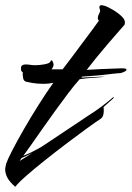

<svg xmlns="http://www.w3.org/2000/svg" viewBox="-22 -662 509 742"><path d="M37 60Q15 41 6.5 24.5Q-2 8 -2 -7Q-2 -13 -0.5 -18.5Q1 -24 2 -30Q7 -45 25.5 -81Q44 -117 70.5 -163Q97 -209 127 -256.5Q157 -304 184 -342Q175 -340 165.5 -339Q156 -338 147 -338Q122 -338 102.5 -341.5Q83 -345 80 -346Q70 -348 67.5 -359.5Q65 -371 66 -383Q63 -384 62 -386Q61 -388 60 -389Q60 -391 59.5 -393Q59 -395 59 -397Q59 -407 64.5 -410Q70 -413 77 -413Q85 -413 94.5 -411.5Q104 -410 114 -410Q131 -410 150 -413.5Q169 -417 172 -423Q175 -429 178 -429Q180 -429 184 -418Q184 -417 184.5 -416Q185 -415 185 -413Q185 -404 177 -394H220Q237 -416 257.5 -443.5Q278 -471 298.5 -498.5Q319 -526 335.5 -548Q352 -570 360 -582Q356 -586 356 -592Q356 -600 360.5 -608Q365 -616 365 -620Q365 -623 363.5 -627Q362 -631 362 -634Q362 -642 371 -642Q373 -642 381 -640Q394 -636 414.5 -624Q435 -612 450 -597Q465 -582 459 -566Q452 -558 434.5 -538Q417 -518 395 -492.5Q373 -467 351.5 -440.5Q330 -414 313 -392Q340 -394 368.5 -395Q397 -396 419.5 -397Q442 -398 449 -398Q467 -398 467 -393Q467 -389 459 -385Q451 -381 442 -379Q441 -380 414.5 -377Q388 -374 362 -371Q350 -370 331.5 -368.5Q313 -367 296 -366L292 -362Q314 -363 341.5 -364.5Q369 -366 385 -366Q368 -363 340 -361.5Q312 -360 286 -356Q266 -334 241.5 -301.5Q217 -269 190.5 -232.5Q164 -196 140 -161.5Q116 -127 97 -100Q78 -73 68 -60Q82 -65 101 -74.5Q120 -84 139 -95Q183 -124 233.5 -158Q284 -192 322 -217Q346 -232 369.5 -249.5Q393 -267 415 -286Q417 -288 417.5 -286Q418 -284 416 -282L378 -248Q379 -244 379 -240.5Q379 -237 379 -233Q379 -224 376.5 -216Q374 -208 367 -203Q350 -192 315.5 -167Q281 -142 238 -109.5Q195 -77 153.5 -44Q112 -11 80 17Q48 45 37 60ZM54 -40 102 -70 61 -51Z"/></svg>

Font: Smooch
Style: Regular
Weight: 400
Designer: Robert E. Leuschke
Foundry: Robert E. Leuschke
Version: Version 1.010; ttfautohint (v1.8.3)